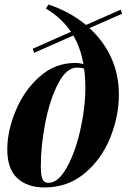

<svg xmlns="http://www.w3.org/2000/svg" viewBox="-20 -802 568 836"><path d="M497.6 -390.6Q497.6 -294.4 459.2 -200.7Q420.9 -106.9 347.4 -46.4Q273.9 14.2 173.3 14.2Q99.1 14.2 55.4 -26.1Q11.7 -66.4 11.7 -151.4Q11.7 -231 48.1 -319.3Q84.5 -407.7 151.9 -467.8Q219.2 -527.8 306.6 -527.8Q328.1 -527.8 343.3 -522.5Q331.1 -592.8 299.3 -647.5L128.4 -571.8L122.6 -589.8L289.1 -663.6Q248.5 -723.6 179.7 -765.1L191.4 -782.2Q283.7 -751.5 354.5 -693.4L505.4 -759.8L511.7 -742.2L369.6 -679.7Q430.7 -624 464.1 -550.8Q497.6 -477.5 497.6 -390.6ZM351.6 -420.9Q351.6 -462.9 346.2 -502.9Q333 -507.8 315.4 -507.8Q270 -507.8 233.9 -439.5Q197.8 -371.1 177.7 -270Q157.7 -168.9 157.7 -77.6Q157.7 -49.8 161.1 -34.2Q164.6 -18.6 171.9 -12.2Q179.2 -5.9 191.9 -5.9Q232.9 -5.9 270 -71.3Q307.1 -136.7 329.3 -234.4Q351.6 -332 351.6 -420.9Z"/></svg>

Font: TypoPRO Playfair Display
Style: Bold Italic
Weight: 700
Italic angle: -14.9847°
Designer: Claus Eggers Sørensen
Foundry: Claus Eggers Sørensen
Version: Version 1.004;PS 001.004;hotconv 1.0.70;makeotf.lib2.5.58329